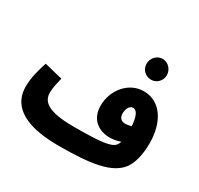

<svg xmlns="http://www.w3.org/2000/svg" viewBox="-179 -1080 1374 1324"><g transform="rotate(30 508.5 -418.0)"><path d="M758 -692C802 -692 838 -728 838 -773C838 -818 802 -857 758 -857C712 -857 677 -818 677 -773C677 -728 712 -692 758 -692ZM432 21C698 21 845 -5 916 -95C948 -136 970 -211 970 -307C970 -474 892 -599 757 -599C636 -599 547 -487 547 -365C547 -250 629 -204 710 -204C737 -204 768 -209 796 -220C792 -207 787 -198 781 -190C754 -155 669 -145 458 -145C254 -145 199 -195 199 -267C199 -306 210 -349 220 -389L75 -425C58 -374 34 -298 34 -219C34 -96 118 21 432 21ZM705 -393C705 -430 722 -463 750 -463C779 -463 799 -425 804 -348C786 -343 769 -340 756 -340C723 -340 705 -360 705 -393Z"/></g></svg>

Font: Noto Sans Arabic UI SmCn Bk
Style: Regular
Weight: 900
Width: 4
Designer: Monotype Design Team, Nadine Chahine and Nizar Qandah
Foundry: Monotype Imaging Inc.
Version: Version 2.010